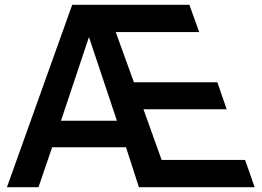

<svg xmlns="http://www.w3.org/2000/svg" viewBox="-20 -783 1094 803"><path d="M141 0H9L282 -763H772L813 -649H464L540 -439H889L928 -326H580L656 -114H1005L1045 0H561L507 -167H198ZM352 -628 235 -278H469Z"/></svg>

Font: Open Sauce One SemiBold
Style: Regular
Weight: 600
Designer: Alfredo Marco Pradil
Foundry: Creative Sauce Fz LLC
Version: Version 1.477